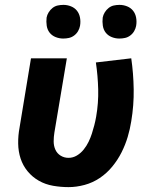

<svg xmlns="http://www.w3.org/2000/svg" viewBox="-20 -759 640 787"><path d="M261 8Q229 8 197.5 2.5Q166 -3 139.5 -18Q113 -33 93.5 -56.5Q74 -80 64.5 -109Q55 -138 54.5 -170.5Q54 -203 60 -235L107 -520H254L203 -216Q200 -198 200 -179.5Q200 -161 207 -145.5Q214 -130 228.5 -121Q243 -112 261 -112Q279 -112 295 -121.5Q311 -131 323 -146Q335 -161 343 -177.5Q351 -194 356.5 -211Q362 -228 366.5 -245.5Q371 -263 374 -280Q384 -337 382.5 -393Q381 -449 373 -503L518 -520Q527 -458 528 -393Q529 -328 518 -262Q513 -230 503.5 -198Q494 -166 478.5 -135Q463 -104 440.5 -76.5Q418 -49 389 -29.5Q360 -10 326.5 -1Q293 8 261 8ZM469 -601Q453 -601 438 -607Q423 -613 413.5 -625Q404 -637 401.5 -653.5Q399 -670 401 -687Q403 -698 409.5 -708.5Q416 -719 425.5 -726.5Q435 -734 446.5 -736.5Q458 -739 470 -739Q486 -739 501 -733Q516 -727 525.5 -715Q535 -703 538 -686.5Q541 -670 538 -653Q536 -642 530 -631.5Q524 -621 514 -613.5Q504 -606 492.5 -603.5Q481 -601 469 -601ZM239 -601Q223 -601 208 -607Q193 -613 183.5 -625Q174 -637 171.5 -653.5Q169 -670 171 -687Q173 -698 179.5 -708.5Q186 -719 195.5 -726.5Q205 -734 216.5 -736.5Q228 -739 240 -739Q256 -739 271 -733Q286 -727 295.5 -715Q305 -703 308 -686.5Q311 -670 308 -653Q306 -642 300 -631.5Q294 -621 284 -613.5Q274 -606 262.5 -603.5Q251 -601 239 -601Z"/></svg>

Font: Iosevka Aile Heavy Oblique
Style: Regular
Weight: 900
Italic angle: -9°
Designer: Belleve Invis
Foundry: Belleve Invis
Version: Version 31.1.0; ttfautohint (v1.8.4)